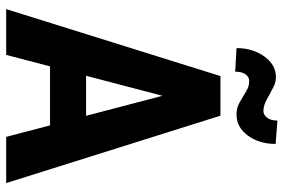

<svg xmlns="http://www.w3.org/2000/svg" viewBox="-172 -768 940 637"><g transform="rotate(90 298.5 -450.0)"><path d="M231.9 -265.1H364.7L298.3 -518.6ZM396.5 -145.5H200.7L162.6 0H10.7L232.9 -710.9H364.3L587.9 0H434.6ZM458 -894Q458 -839.8 430.4 -802Q402.8 -764.2 360.8 -764.2Q345.2 -764.2 333.3 -768.6Q321.3 -772.9 299.6 -786.6Q277.8 -800.3 268.8 -803.2Q259.8 -806.2 249 -806.2Q235.8 -806.2 227.1 -794.2Q218.3 -782.2 218.3 -759.8L140.1 -764.2Q140.1 -818.4 168 -856.7Q195.8 -895 236.3 -895Q247.1 -895 257.1 -891.8Q267.1 -888.7 291.7 -874.8Q316.4 -860.8 327.1 -857.2Q337.9 -853.5 348.6 -853.5Q361.3 -853.5 370.8 -865.5Q380.4 -877.4 380.4 -899.9Z"/></g></svg>

Font: MAUL Condensed Bold
Style: Condensed Bold
Weight: 700
Designer: MAUL
Version: Version 1.0; 2020; ttfautohint (v1.8.3)